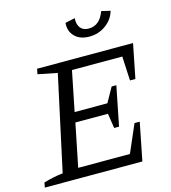

<svg xmlns="http://www.w3.org/2000/svg" viewBox="-136 -965 947 1065"><g transform="rotate(-15 338.0 -432.5)"><path d="M-11 0 -6 -28Q51 -45 105 -51L223 -596L112 -618L118 -648H669L630 -452H599L592 -591H303L257 -362H445L492 -446H519L474 -220H446L433 -305H246L196 -58H493L562 -217H592L549 0ZM445 -745Q392 -745 362 -775Q332 -805 336 -853L392 -865Q390 -827 406.5 -808Q423 -789 453 -789Q517 -789 544 -865L595 -853Q582 -806 540.5 -775.5Q499 -745 445 -745Z"/></g></svg>

Font: Piazzolla
Style: Italic
Weight: 400
Italic angle: -11.3°
Designer: Juan Pablo del Peral
Foundry: Huerta Tipografica
Version: Version 1.330